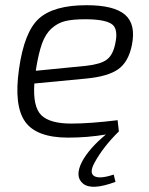

<svg xmlns="http://www.w3.org/2000/svg" viewBox="-20 -517 573 738"><path d="M417 154 424 182Q333 216 299.5 189Q266 162 295 105Q322 54 387 0Q316 12 242 12Q120 12 76.5 -49.5Q33 -111 53 -251Q73 -395 130 -446Q187 -497 313 -497Q418 -497 460.5 -460.5Q503 -424 487 -344Q474 -279 434.5 -251Q395 -223 311 -215L112 -196Q106 -106 139 -74Q172 -42 254 -42Q326 -42 432 -55L437 -12Q376 48 343 109Q322 148 342.5 160Q363 172 417 154ZM118 -245 311 -264Q366 -270 390 -287.5Q414 -305 423 -349Q436 -408 408 -425.5Q380 -443 308 -443Q260 -443 231 -436Q202 -429 178.5 -408Q155 -387 141.5 -349.5Q128 -312 118 -249Z"/></svg>

Font: Exo 2.0 Light
Style: Italic
Weight: 300
Italic angle: -8°
Designer: Natanael Gama
Version: Version 1.001;PS 001.001;hotconv 1.0.70;makeotf.lib2.5.58329